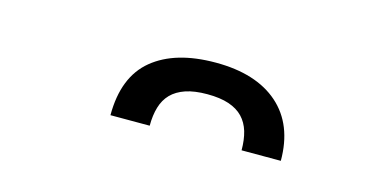

<svg xmlns="http://www.w3.org/2000/svg" viewBox="-32 -1001 641 326"><g transform="rotate(15 289.0 -838.0)"><path d="M318.5 -904.5Q389.5 -904.5 428.8 -870Q468 -835.5 468 -772H399Q399 -790.5 394.8 -804.8Q390.5 -819 381.2 -828.8Q372 -838.5 356.5 -843.8Q341 -849 318.5 -849Q296 -849 280.5 -843.8Q265 -838.5 255.5 -828.8Q246 -819 241.8 -804.8Q237.5 -790.5 237.5 -772H168.5Q168.5 -839.5 208 -872Q247.5 -904.5 318.5 -904.5Z"/></g></svg>

Font: Lato
Style: Regular
Weight: 400
Designer: Lukasz Dziedzic with Adam Twardoch and Botio Nikoltchev
Foundry: tyPoland Lukasz Dziedzic
Version: Version 2.015; 2015-08-06; http://www.latofonts.com/